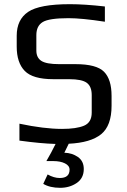

<svg xmlns="http://www.w3.org/2000/svg" viewBox="-20 -679 609 919"><path d="M514 -220V-173Q514 -77 464 -36.5Q414 4 309 9L288 52Q325 53 353 72.5Q381 92 381 130Q381 174 347 197Q313 220 268 220Q219 220 187 201L208 156Q238 173 266 173Q313 173 313 133Q313 114 291 103Q269 92 235 92H202Q226 51 246 10Q175 8 73 -6V-87Q191 -62 277 -62Q346 -62 382.5 -77.5Q419 -93 419 -140V-224Q419 -265 395.5 -282.5Q372 -300 311 -300H235Q137 -300 98.5 -339.5Q60 -379 60 -456V-508Q60 -585 114.5 -622Q169 -659 315 -659Q385 -659 482 -648V-575Q371 -592 308 -592Q215 -592 184.5 -573.5Q154 -555 154 -511V-437Q154 -403 178 -387.5Q202 -372 263 -372H341Q442 -372 478 -335.5Q514 -299 514 -220Z"/></svg>

Font: Play
Style: Regular
Weight: 400
Designer: Jonas Hecksher
Foundry: Jonas Hecksher, Playtypeª, e-types AS
Version: Version 1.002